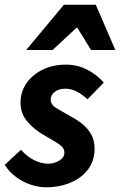

<svg xmlns="http://www.w3.org/2000/svg" viewBox="-25 -782 509 814"><path d="M170 12Q140 12 107 1.5Q74 -9 44.5 -30.5Q15 -52 -5 -83L64 -147Q92 -116 122 -102Q152 -88 178 -88Q197 -88 213 -94.5Q229 -101 238.5 -111Q248 -121 248 -135Q248 -150 238 -160Q228 -170 208.5 -181.5Q189 -193 160 -210Q121 -232 91.5 -266Q62 -300 62 -347Q62 -393 87.5 -429.5Q113 -466 156.5 -487Q200 -508 253 -508Q303 -508 344 -487Q385 -466 415 -432L346 -361Q326 -380 302 -393Q278 -406 252 -406Q224 -406 207 -392.5Q190 -379 190 -360Q190 -337 216 -322.5Q242 -308 272 -290Q301 -275 324.5 -256Q348 -237 362 -211.5Q376 -186 376 -151Q376 -102 349.5 -65.5Q323 -29 276 -8.5Q229 12 170 12ZM86 -570 246 -762H381L464 -570H361L303 -664H299L198 -570Z"/></svg>

Font: Source Sans 3
Style: Bold Italic
Weight: 700
Italic angle: -11°
Designer: Paul D. Hunt
Foundry: Adobe
Version: Version 3.052;hotconv 1.1.0;makeotfexe 2.6.0